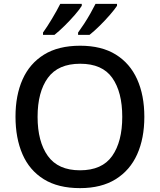

<svg xmlns="http://www.w3.org/2000/svg" viewBox="-20 -961 825 991"><path d="M725 -358Q725 -247 688 -164.5Q651 -82 577 -36Q503 10 393 10Q280 10 206 -36Q132 -82 96 -165Q60 -248 60 -359Q60 -469 96.5 -551Q133 -633 207 -679Q281 -725 394 -725Q504 -725 577.5 -679.5Q651 -634 688 -551.5Q725 -469 725 -358ZM174 -358Q174 -230 227 -156Q280 -82 393 -82Q507 -82 559 -156Q611 -230 611 -358Q611 -486 559.5 -559Q508 -632 394 -632Q280 -632 227 -559Q174 -486 174 -358ZM584 -931Q573 -914 548 -885Q523 -856 494 -827.5Q465 -799 442 -781H383V-793Q397 -812 414 -838Q431 -864 446.5 -891.5Q462 -919 473 -941H584ZM402 -931Q392 -914 367 -885Q342 -856 313 -827.5Q284 -799 261 -781H202V-793Q223 -822 248.5 -864.5Q274 -907 291 -941H402Z"/></svg>

Font: Noto Sans Bengali Medium
Style: Regular
Weight: 500
Designer: Jelle Bosma - Monotype Design Team
Foundry: Monotype Imaging Inc.
Version: Version 2.003; ttfautohint (v1.8.4.7-5d5b)